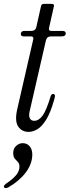

<svg xmlns="http://www.w3.org/2000/svg" viewBox="-45 -669 358 987"><path d="M102 9Q68 9 49 -18Q30 -45 43 -105L126 -467Q129 -482 114 -482H76Q62 -482 62 -495Q62 -502 67 -506Q72 -510 79 -510H115Q138 -510 142 -531L166 -638Q169 -649 180 -649H221Q235 -649 232 -636L207 -525Q204 -510 219 -510H276Q293 -510 293 -497Q293 -482 272 -482H218Q196 -482 191 -461L107 -95Q102 -73 108.5 -60.5Q115 -48 131 -48Q154 -48 173.5 -74Q193 -100 215 -173Q219 -186 228 -186Q235 -186 237 -180Q239 -174 234 -158Q215 -90 192.5 -54Q170 -18 147 -4.5Q124 9 102 9ZM72 67Q94 67 107.5 83Q121 99 121 125Q121 173 87.5 217.5Q54 262 -2 294Q-8 297 -14 298Q-20 299 -23 295Q-27 290 -23.5 285Q-20 280 -15 276Q22 251 38.5 230.5Q55 210 55 188Q55 172 47 164Q39 156 31 146.5Q23 137 23 117Q23 95 38 81Q53 67 72 67Z"/></svg>

Font: Instrument Serif
Style: Italic
Weight: 400
Italic angle: -13°
Designer: Rodrigo Fuenzalida
Foundry: fragTYPE
Version: Version 1.000; ttfautohint (v1.8.4.7-5d5b);gftools[0.9.27]